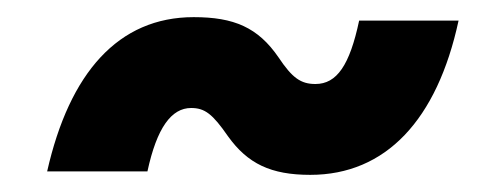

<svg xmlns="http://www.w3.org/2000/svg" viewBox="-20 -445 563 224"><path d="M342 -241C430 -241 490 -305 515 -421H399C388 -369 373 -347 348 -347C331 -347 321 -354 305 -378C281 -413 253 -425 206 -425C118 -425 61 -360 35 -245H152C163 -296 180 -319 203 -319C219 -319 228 -312 246 -286C269 -254 296 -241 342 -241Z"/></svg>

Font: Geist ExtraBold
Style: Italic
Weight: 800
Italic angle: -12°
Designer: Basement.studio, Andrés Briganti, Mateo Zaragoza
Foundry: Basement.studio, Vercel, Andrés Briganti, Guido Ferreyra, Mateo Zaragoza
Version: Version 1.500